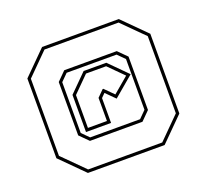

<svg xmlns="http://www.w3.org/2000/svg" viewBox="-104 -840 900 835"><g transform="rotate(-20 345.5 -422.5)"><path d="M168 -131 61 -238V-607L168 -714H523L630 -607V-238L523 -131ZM174 -145H517L616 -244V-601L517 -700H174L75 -601V-244ZM224 -259 184 -299V-546L224 -586H467L507 -546V-299L467 -259ZM230 -273H461L493 -305V-540L461 -572H230L198 -540V-305ZM221 -301V-473L302 -554H407L489.5 -471L396 -392L354.5 -433.5L337 -416V-301ZM235 -315H323V-422L353 -452H356L397 -411L469 -472L401 -540H308L235 -467Z"/></g></svg>

Font: Tourney Expanded Thin
Style: Regular
Weight: 100
Width: 7
Designer: Tyler Finck
Foundry: Etcetera Type Co
Version: Version 1.010; ttfautohint (v1.8.3)